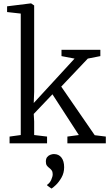

<svg xmlns="http://www.w3.org/2000/svg" viewBox="-20 -839 644 1124"><path d="M36 0V-39.5L101.5 -48.5V-759.5L21.5 -768.5V-802L158.5 -819H162.5L180 -807V-301L177.5 -236L416.5 -496L340 -510.5V-547.5H567.5V-510.5L494 -496L338.5 -332L534.5 -47.5L599.5 -39.5V0H374.5V-39.5L441.5 -48.5L287 -287L177.5 -172L180 -128V-48.5L255.5 -39.5V0ZM355.5 140Q355.5 173.5 340 200.5Q324.5 227.5 306.8 244.2Q289 261 282 264.5H281L256.5 247.5V242Q271 233 279.8 214Q288.5 195 288.5 180.5Q288.5 166.5 282.2 158Q276 149.5 267.5 143.5Q260 138 254.2 130Q248.5 122 248.5 107Q248.5 89.5 256.5 80Q264.5 70.5 275.5 66.8Q286.5 63 294 63H296.5Q323.5 63 339.5 83.2Q355.5 103.5 355.5 140Z"/></svg>

Font: Merriweather 36pt Light
Style: Regular
Weight: 300
Designer: Eben Sorkin
Foundry: Eben Sorkin
Version: Version 2.100